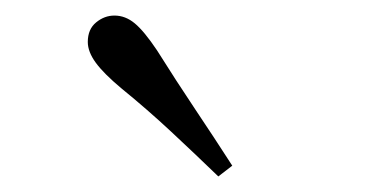

<svg xmlns="http://www.w3.org/2000/svg" viewBox="-20 -838 475 248"><path d="M280 -624 262 -610.1Q231.9 -639.2 201.1 -667.9Q170.3 -696.6 136.9 -723.8Q114 -742.9 103.7 -757Q93.4 -771.1 93.4 -783.8Q93.4 -800.3 104.2 -809.1Q114.9 -817.9 127.8 -817.9Q142 -817.9 154.1 -807.8Q166.2 -797.8 182.8 -773Q207.3 -734 232.1 -696.9Q256.9 -659.9 280 -624Z"/></svg>

Font: Noto Serif KR
Style: Regular
Weight: 200
Designer: Ryoko NISHIZUKA 西塚涼子 (kana & ideographs); Frank Grießhammer (Latin, Greek & Cyrillic); Wenlong ZHANG 张文龙 (bopomofo); San
Foundry: Adobe
Version: Version 2.001;hotconv 1.1.0;makeotfexe 2.6.0